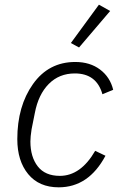

<svg xmlns="http://www.w3.org/2000/svg" viewBox="-20 -789 524 821"><path d="M451 -742 318 -586 283 -605 403 -769ZM231 12Q147 12 100.5 -44.5Q54 -101 54 -194Q54 -335 121 -429.5Q188 -524 302 -524Q365 -524 408 -491.5Q451 -459 464 -405L418 -386Q393 -475 300 -475Q233 -475 188.5 -430Q144 -385 129 -306L115 -236Q110 -204 110 -184Q110 -118 141.5 -77.5Q173 -37 236 -37Q325 -37 387 -144L431 -123Q359 12 231 12Z"/></svg>

Font: IBM Plex Sans Light
Style: Italic
Weight: 300
Italic angle: -11.31°
Designer: Mike Abbink, Paul van der Laan, Pieter van Rosmalen
Foundry: Bold Monday
Version: Version 3.0